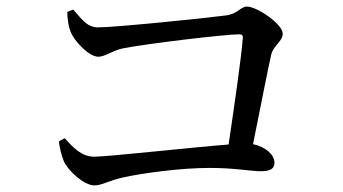

<svg xmlns="http://www.w3.org/2000/svg" viewBox="-20 -645 1040 582"><path d="M159 -217C159 -203 166 -174 174 -155C188 -126 235 -83 266 -83C290 -83 306 -97 357 -108C413 -120 527 -136 615 -136C692 -136 739 -126 771 -126C800 -126 812 -134 812 -152C812 -175 786 -200 747 -208C769 -316 791 -431 802 -479C809 -508 837 -519 837 -543C837 -572 759 -625 729 -625C708 -625 701 -602 663 -598C604 -590 328 -562 277 -562C242 -562 225 -591 202 -616L184 -609C184 -592 187 -566 193 -552C202 -523 249 -473 278 -473C298 -473 322 -492 351 -498C419 -512 662 -541 705 -541C713 -541 717 -538 716 -530C712 -473 690 -323 673 -207C558 -198 306 -170 266 -170C226 -170 201 -199 176 -226Z"/></svg>

Font: Noto Serif KR Medium
Style: Regular
Weight: 500
Designer: Ryoko NISHIZUKA 西塚涼子 (kana & ideographs); Frank Grießhammer (Latin, Greek & Cyrillic); Wenlong ZHANG 张文龙 (bopomofo); San
Foundry: Adobe
Version: Version 2.001;hotconv 1.1.0;makeotfexe 2.6.0